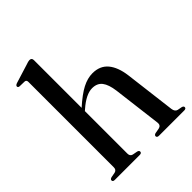

<svg xmlns="http://www.w3.org/2000/svg" viewBox="-207 -856 975 975"><g transform="rotate(-45 281.0 -368.5)"><path d="M186.5 -720.5V-378Q238.5 -424.5 276.2 -444Q314 -463.5 349.5 -463.5Q403 -463.5 432.8 -428Q462.5 -392.5 471 -327L505 -52Q508 -29.5 524.5 -25.5L548.5 -21Q559.5 -18 559.5 -10.5Q559.5 0 545.5 0H364.5Q350 0 350 -10.5Q350 -18 360.5 -21.5L388.5 -26.5Q408.5 -31 406 -52L373.5 -314.5Q367 -363.5 348.8 -387.2Q330.5 -411 294.5 -411Q251 -411 194.5 -361.5L186.5 -354.5V-49Q186.5 -30.5 202.5 -26.5L229 -21.5Q240 -18.5 240 -10.5Q240 0 225.5 0H46.5Q33 0 33 -10.5Q33 -18 45 -21.5L72 -26.5Q88.5 -30.5 88.5 -48.5V-662.5Q88.5 -676 77 -677L41 -678Q30.5 -679 30.5 -687Q30.5 -694.5 43 -699L143 -730Q162 -737 170.5 -737Q186.5 -737 186.5 -720.5Z"/></g></svg>

Font: Fraunces 72pt S000
Style: Regular
Weight: 400
Version: Version 1.000; ttfautohint (v1.8.3)